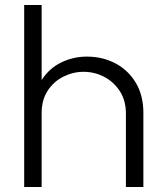

<svg xmlns="http://www.w3.org/2000/svg" viewBox="-20 -750 672 770"><path d="M77 0V-730H147V-429Q177 -476 225.5 -499.5Q274 -523 328 -523Q392 -523 443.5 -495.5Q495 -468 525 -417.5Q555 -367 555 -297V0H485V-294Q485 -347 460.5 -384.5Q436 -422 397.5 -442Q359 -462 315 -462Q273 -462 234 -442.5Q195 -423 171 -386Q147 -349 147 -296V0Z"/></svg>

Font: MuseoModerno Thin Light
Style: Regular
Weight: 300
Version: Version 1.003